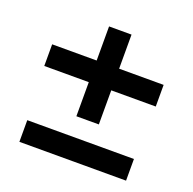

<svg xmlns="http://www.w3.org/2000/svg" viewBox="-102 -702 754 750"><g transform="rotate(20 275.0 -327.5)"><path d="M228.3 -225.8V-367.5H43.3V-457.5H228.3V-599.2H321.7V-457.5H506.7V-367.5H321.7V-225.8ZM53.3 -55.8V-145.8H496.7V-55.8Z"/></g></svg>

Font: Funnel Sans Medium
Style: Regular
Weight: 500
Version: Version 1.000; Beta; Release 5; Build 24; ttfautohint (v1.8.